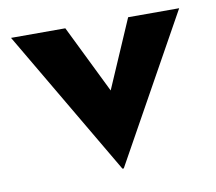

<svg xmlns="http://www.w3.org/2000/svg" viewBox="-58 -503 650 578"><g transform="rotate(-10 267.0 -214.0)"><path d="M524 -437 276 9H272L10 -437H176L278 -229L368 -437Z"/></g></svg>

Font: Josefin Sans
Style: Bold
Weight: 700
Designer: Santiago Orozco
Foundry: Typemade
Version: Version 2.000